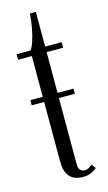

<svg xmlns="http://www.w3.org/2000/svg" viewBox="-108 -704 422 753"><g transform="rotate(-15 103.0 -327.0)"><path d="M132 9Q114 9 97.8 2.5Q81.5 -4 71 -22Q60.5 -40 60.5 -75.5V-314.5H10V-335.5H60.5V-501H4.5V-523.5H60.5Q68.5 -532 76 -554.2Q83.5 -576.5 89 -605.8Q94.5 -635 96.5 -664.5H120.5V-523.5H187.5V-501H120.5V-335.5H185V-314.5H120.5V-48Q120.5 -28.5 128.2 -21.5Q136 -14.5 144.5 -14.5Q155 -14.5 163.5 -19.8Q172 -25 176 -29.5L189 -12Q180 -3.5 165.2 2.8Q150.5 9 132 9Z"/></g></svg>

Font: Imbue 50pt Light
Style: Regular
Weight: 300
Designer: Tyler Finck
Foundry: Etcetera Type Company
Version: Version 1.102; ttfautohint (v1.8.3)